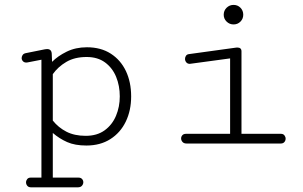

<svg xmlns="http://www.w3.org/2000/svg" viewBox="-20 -592 1251 792"><path d="M107.9 180.7Q97.7 180.7 92.5 174.3Q87.4 168 87.4 160.2Q87.4 152.8 92.3 146.7Q97.2 140.6 106.9 140.6H150.9V-345.7L98.1 -335.4Q95.7 -335 93.3 -334.5Q90.8 -334 88.4 -334Q79.6 -334 74.5 -339.6Q69.3 -345.2 69.3 -352.5Q69.3 -358.4 73 -364.5Q76.7 -370.6 85.4 -372.6L165.5 -388.7Q172.4 -389.6 174.3 -389.6Q192.4 -389.6 193.4 -370.6L194.8 -336.9Q218.3 -360.8 255.1 -378.9Q292 -397 338.4 -397Q396 -397 436.8 -370.8Q477.5 -344.7 499.3 -299.1Q521 -253.4 521 -194.3Q521 -136.2 498.8 -90.3Q476.6 -44.4 435.1 -18.1Q393.6 8.3 336.4 8.3Q289.1 8.3 257.1 -5.9Q225.1 -20 197.8 -43.5V140.6H303.2Q313.5 140.6 318.6 146.5Q323.7 152.3 323.7 159.7Q323.7 167.5 318.1 174.1Q312.5 180.7 301.3 180.7ZM333.5 -31.7Q380.4 -31.7 411.6 -54.4Q442.9 -77.1 458.5 -114.3Q474.1 -151.4 474.1 -194.3Q474.1 -238.3 459 -275.1Q443.8 -312 413.3 -334.5Q382.8 -356.9 337.4 -356.9Q288.1 -356.9 253.7 -336.7Q219.2 -316.4 197.8 -286.1V-94.7Q220.7 -65.9 253.9 -48.8Q287.1 -31.7 333.5 -31.7Z M943.4 -491.2Q926.8 -491.2 914.8 -502.9Q902.8 -514.6 902.8 -531.2Q902.8 -548.3 914.8 -560.1Q926.8 -571.8 943.4 -571.8Q960.4 -571.8 971.9 -560.1Q983.4 -548.3 983.4 -531.2Q983.4 -514.6 971.9 -502.9Q960.4 -491.2 943.4 -491.2ZM749.5 0Q738.3 0 732.7 -6.6Q727.1 -13.2 727.1 -21Q727.1 -28.3 732.2 -34.2Q737.3 -40 747.6 -40H929.2V-351.1L766.6 -329.1Q765.6 -329.1 764.9 -328.9Q764.2 -328.6 763.2 -328.6Q753.4 -328.6 748.3 -335Q743.2 -341.3 743.2 -349.1Q743.2 -356 747.1 -361.8Q751 -367.7 758.8 -368.7L953.1 -395.5Q954.6 -396 958.5 -396Q976.1 -396 976.1 -380.4V-40H1138.7Q1148.4 -40 1153.3 -33.7Q1158.2 -27.3 1158.2 -20Q1158.2 -12.2 1153.1 -6.1Q1147.9 0 1138.2 0Z"/></svg>

Font: Cutive Mono
Style: Regular
Weight: 400
Designer: Vernon Adams
Foundry: Vernon Adams
Version: Version 1.110; ttfautohint (v1.8.4.7-5d5b)